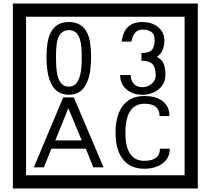

<svg xmlns="http://www.w3.org/2000/svg" viewBox="-20 -980 1195 1090"><path d="M1103 90H53V-960H1103ZM1028 15V-885H128V15ZM497 -656Q497 -442 371 -442Q244 -442 244 -656Q244 -744 265 -789Q294 -855 371 -855Q448 -855 477 -789Q497 -745 497 -656ZM444 -656Q444 -723 435 -752Q420 -809 371 -809Q322 -809 306 -752Q298 -723 298 -656Q298 -587 306 -553Q322 -488 371 -488Q419 -488 435 -554Q444 -587 444 -656ZM919 -556Q919 -504 880.5 -473Q842 -442 789 -442Q734 -442 700 -471Q662 -502 662 -554H721Q727 -485 790 -485Q818 -485 841 -504.5Q864 -524 864 -552Q864 -597 846 -616Q828 -635 783 -635V-679Q825 -679 841.5 -696Q858 -713 858 -754Q858 -812 789 -812Q738 -812 726 -744H671Q684 -855 788 -855Q839 -855 874 -829Q913 -800 913 -750Q913 -685 871 -658Q895 -642 903 -630Q919 -605 919 -556ZM568 -30H510L467 -136H272L229 -30H172L339 -427H399ZM444 -183 368 -366 294 -183ZM944 -136Q944 -80 898 -49Q858 -22 799 -22Q714 -22 672 -84Q636 -136 636 -226Q636 -317 671 -371Q713 -435 800 -435Q862 -435 899 -409Q942 -379 942 -321H886Q886 -391 801 -391Q692 -391 692 -226Q692 -67 799 -67Q888 -67 888 -136Z"/></svg>

Font: Unicode BMP Fallback SIL
Style: Regular
Weight: 400
Foundry: NRSI, SIL International
Version: Version 5.1 Based on Unicode 5.1